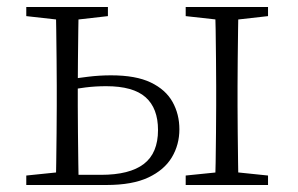

<svg xmlns="http://www.w3.org/2000/svg" viewBox="-20 -528 851 548"><path d="M164 0V-29H268Q350 -29 390.5 -60Q431 -91 431 -157Q431 -219 395.5 -250.5Q360 -282 283 -282Q253 -282 224.5 -278.5Q196 -275 167 -269V-300Q199 -305 231.5 -309Q264 -313 297 -313Q368 -313 410.5 -292.5Q453 -272 472.5 -237Q492 -202 492 -159Q492 -115 470.5 -79Q449 -43 403.5 -21.5Q358 0 284 0ZM139 0Q140 -24 140.5 -64.5Q141 -105 141.5 -148.5Q142 -192 142 -226V-283Q142 -316 141.5 -359.5Q141 -403 140.5 -443.5Q140 -484 139 -508H205Q204 -484 203.5 -443.5Q203 -403 202.5 -359.5Q202 -316 202 -282V-226Q202 -192 202.5 -148.5Q203 -105 203.5 -64.5Q204 -24 205 0ZM593 0Q595 -24 595.5 -64.5Q596 -105 596.5 -148.5Q597 -192 597 -226V-283Q597 -316 596.5 -359.5Q596 -403 595.5 -443.5Q595 -484 593 -508H661Q660 -484 659.5 -443.5Q659 -403 658.5 -359.5Q658 -316 658 -283V-226Q658 -192 658.5 -148.5Q659 -105 659.5 -64.5Q660 -24 661 0ZM55 -482V-508H288V-482L183 -470H162ZM510 0V-27L618 -38H639L745 -27V0ZM510 -482V-508H745V-482L639 -470H618ZM55 0V-27L162 -38H175V0Z"/></svg>

Font: Noto Serif TC
Style: Regular
Weight: 200
Designer: Ryoko NISHIZUKA 西塚涼子 (kana & ideographs); Frank Grießhammer (Latin, Greek & Cyrillic); Wenlong ZHANG 张文龙 (bopomofo); San
Foundry: Adobe
Version: Version 2.001;hotconv 1.1.0;makeotfexe 2.6.0